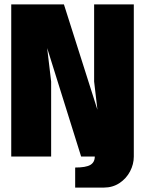

<svg xmlns="http://www.w3.org/2000/svg" viewBox="-20 -710 658 871"><path d="M587 -690V0Q587 35 570 67.5Q553 100 522 120.5Q491 141 451 141H321V50Q370 50 390 38Q410 26 410 0H348L194 -492L212 -340V0H31V-690H270L422 -212L407 -340V-690Z"/></svg>

Font: Decalotype Black
Style: Regular
Weight: 900
Designer: Alfredo Marco Pradil
Foundry: Alfredo Marco Pradil
Version: Version 1.0